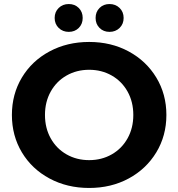

<svg xmlns="http://www.w3.org/2000/svg" viewBox="-20 -920 884 952"><path d="M39 -350Q39 -453 88.5 -535.5Q138 -618 225.5 -665Q313 -712 422 -712Q531 -712 618 -665Q705 -618 755 -535.5Q805 -453 805 -350Q805 -247 755 -164.5Q705 -82 618 -35Q531 12 422 12Q313 12 225.5 -35Q138 -82 88.5 -164.5Q39 -247 39 -350ZM641 -350Q641 -415 612.5 -466Q584 -517 534 -545.5Q484 -574 422 -574Q360 -574 310 -545.5Q260 -517 231.5 -466Q203 -415 203 -350Q203 -285 231.5 -234Q260 -183 310 -154.5Q360 -126 422 -126Q484 -126 534 -154.5Q584 -183 612.5 -234Q641 -285 641 -350ZM251 -831Q251 -861 271 -880.5Q291 -900 321 -900Q351 -900 370.5 -880.5Q390 -861 390 -831Q390 -801 370.5 -781.5Q351 -762 321 -762Q291 -762 271 -781.5Q251 -801 251 -831ZM454 -831Q454 -861 473.5 -880.5Q493 -900 523 -900Q553 -900 573 -880.5Q593 -861 593 -831Q593 -801 573 -781.5Q553 -762 523 -762Q493 -762 473.5 -781.5Q454 -801 454 -831Z"/></svg>

Font: Montserrat-Bold
Style: Bold
Weight: 700
Version: Version 7.200